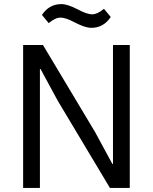

<svg xmlns="http://www.w3.org/2000/svg" viewBox="-20 -918 747 938"><path d="M426 -782Q396 -782 346 -808Q301 -832 276 -832Q250 -832 218 -805L185 -845Q220 -898 280 -898Q310 -898 360 -872Q405 -848 430 -848Q456 -848 488 -875L521 -835Q486 -782 426 -782ZM517 0 262 -426 178 -581H175V0H93V-698H190L445 -272L529 -117H532V-698H614V0Z"/></svg>

Font: Aneliza
Style: Regular
Weight: 400
Designer: Mike Abbink, Paul van der Laan, Pieter van Rosmalen
Foundry: Bold Monday
Version: Version 3.0